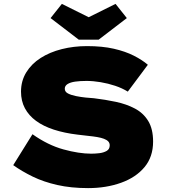

<svg xmlns="http://www.w3.org/2000/svg" viewBox="-20 -957 883 987"><path d="M433 10Q345 10 274.5 -6Q204 -22 148.5 -49Q93 -76 48 -108L147 -267Q226 -211 306 -189Q386 -167 449 -167Q469 -167 490.5 -169.5Q512 -172 528 -181Q544 -190 544 -210Q544 -222 536.5 -230Q529 -238 514.5 -243.5Q500 -249 479.5 -252.5Q459 -256 433.5 -258.5Q408 -261 378 -265Q311 -273 257 -290.5Q203 -308 165.5 -335.5Q128 -363 108 -400.5Q88 -438 88 -486Q88 -541 115 -585Q142 -629 189 -659Q236 -689 297.5 -704.5Q359 -720 427 -720Q506 -720 565 -706.5Q624 -693 667.5 -671Q711 -649 740 -624L637 -486Q608 -504 572 -516Q536 -528 497.5 -534.5Q459 -541 425 -541Q392 -541 367 -537.5Q342 -534 327.5 -525Q313 -516 313 -501Q313 -485 329.5 -476.5Q346 -468 371 -463Q396 -458 420.5 -455.5Q445 -453 463 -452Q521 -445 575.5 -433.5Q630 -422 673.5 -399Q717 -376 742 -335Q767 -294 767 -229Q767 -151 723 -98Q679 -45 602.5 -17.5Q526 10 433 10ZM385 -753 240 -864 298 -937 451 -861H421L574 -937L632 -864L487 -753Z"/></svg>

Font: Lexend Mega Black
Style: Regular
Weight: 900
Version: Version 1.007